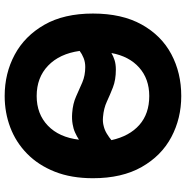

<svg xmlns="http://www.w3.org/2000/svg" viewBox="-7 -758 796 822"><g transform="rotate(-90 391.0 -347.0)"><path d="M744 -347Q744 -471 696 -555Q648 -639 568 -682Q488 -725 391 -725Q320 -725 256.5 -701Q193 -677 144 -629Q95 -581 67 -510.5Q39 -440 39 -347Q39 -223 87 -138.5Q135 -54 215 -11.5Q295 31 391 31Q490 31 570 -11.5Q650 -54 697 -138.5Q744 -223 744 -347ZM391 -588Q470 -588 521 -539Q572 -490 584 -404Q571 -394 553.5 -387Q536 -380 515 -380Q479 -380 449.5 -392.5Q420 -405 389.5 -419Q359 -433 318 -436Q305 -437 293 -436.5Q281 -436 270 -434Q251 -431 234.5 -423.5Q218 -416 204 -407Q214 -492 264 -540Q314 -588 391 -588ZM504 -249Q527 -249 544.5 -254.5Q562 -260 575 -268Q561 -192 512.5 -149Q464 -106 391 -106Q315 -106 267 -148.5Q219 -191 202 -268Q214 -278 229.5 -287.5Q245 -297 262 -301Q280 -306 301 -304Q338 -301 367 -287.5Q396 -274 428 -261.5Q460 -249 504 -249Z"/></g></svg>

Font: Repo Bold
Style: Bold
Weight: 700
Designer: Stefan Peev
Foundry: Context Ltd
Version: Version 1.502